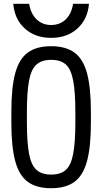

<svg xmlns="http://www.w3.org/2000/svg" viewBox="-20 -984 540 1014"><path d="M250 10Q173 10 127 -23.5Q81 -57 60.5 -133Q40 -209 40 -335V-395Q40 -522 60.5 -597.5Q81 -673 127 -706.5Q173 -740 250 -740Q327 -740 373 -706.5Q419 -673 439.5 -597.5Q460 -522 460 -395V-335Q460 -209 439.5 -133Q419 -57 373 -23.5Q327 10 250 10ZM250 -62Q300 -62 327.5 -86.5Q355 -111 366.5 -171.5Q378 -232 378 -340V-390Q378 -498 366.5 -558.5Q355 -619 327.5 -643.5Q300 -668 250 -668Q201 -668 173 -643.5Q145 -619 133.5 -558.5Q122 -498 122 -390V-340Q122 -232 133.5 -171.5Q145 -111 173 -86.5Q201 -62 250 -62ZM250 -784Q166 -784 111.5 -833Q57 -882 50 -964H134Q142 -912 173 -882Q204 -852 250 -852Q297 -852 327.5 -882Q358 -912 366 -964H450Q443 -882 388.5 -833Q334 -784 250 -784Z"/></svg>

Font: M PLUS Code Latin
Style: Regular
Weight: 400
Designer: Coji Morishita
Foundry: UNDERFOREST DESIGN
Version: Version 1.002; ttfautohint (v1.8.3)